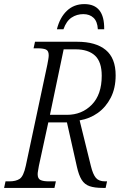

<svg xmlns="http://www.w3.org/2000/svg" viewBox="-39 -918 610 938"><path d="M-19 0 -12 -32H7Q39 -32 57.5 -44.5Q76 -57 87 -108L192 -601Q195 -617 197 -628.5Q199 -640 199 -648Q199 -670 185.5 -676Q172 -682 144 -682H125L132 -714H338Q429 -714 477.5 -674Q526 -634 526 -550Q526 -487 502 -440.5Q478 -394 438.5 -366Q399 -338 350 -330L405 -107Q415 -66 429.5 -49Q444 -32 474 -32H484L477 0H463Q423 0 398.5 -8.5Q374 -17 360 -39.5Q346 -62 337 -102L288 -320H197L151 -108Q149 -95 147 -84.5Q145 -74 145 -67Q145 -45 159 -38.5Q173 -32 199 -32H234L227 0ZM288 -357Q361 -357 409.5 -406.5Q458 -456 458 -548Q458 -616 425 -646.5Q392 -677 330 -677H272L205 -357ZM239 -775Q253 -832 287.5 -865Q322 -898 373 -898Q472 -898 470 -775H439Q437 -813 418 -831Q399 -849 368 -849Q336 -849 310.5 -832Q285 -815 271 -775Z"/></svg>

Font: Noto Serif Condensed Light
Style: Italic
Weight: 300
Width: 3
Italic angle: -12°
Designer: Monotype Design Team
Foundry: Monotype Imaging Inc.
Version: Version 2.014; ttfautohint (v1.8.4.7-5d5b)